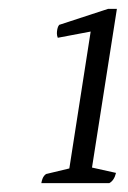

<svg xmlns="http://www.w3.org/2000/svg" viewBox="-20 -763 287 432"><path d="M73 -351Q75 -362 79 -367Q83 -372 86 -372L136 -384L184 -692L110 -678Q108 -683 108 -688Q108 -692 109 -697.5Q110 -703 113 -707L223 -743H243L187 -386L241 -374Q237 -357 226 -351Z"/></svg>

Font: Petrona ExtraLight
Style: Italic
Weight: 200
Italic angle: -9°
Designer: Ringo R. Seeber
Foundry: Ringo R. Seeber
Version: Version 2.001; ttfautohint (v1.8.3)